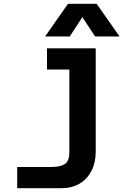

<svg xmlns="http://www.w3.org/2000/svg" viewBox="-20 -807 690 1005"><path d="M481 -554V-12Q481 44 459 87Q437 130 397 154Q357 178 301 178H70V67H250Q295 67 319 52Q343 37 343 -11V-554ZM226 -443V-554H412V-443ZM216 -616 336 -787H486L606 -616H478L411 -717L345 -616Z"/></svg>

Font: Azeret Mono Thin SemiBold
Style: Regular
Weight: 600
Version: Version 1.002